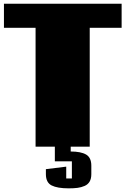

<svg xmlns="http://www.w3.org/2000/svg" viewBox="-20 -799 684 1046"><path d="M1.5 0ZM278.8 -7.8H365.2V26.4Q420.9 26.4 449.2 43Q477.5 59.6 477.5 103.5V149.9Q477.5 174.3 468.3 190.2Q459 206.1 440.9 213.9Q422.9 221.7 402.8 224.4Q382.8 227.1 354 227.1Q292.5 227.1 261.2 211.2Q230 195.3 230 149.9V122.6L340.8 108.9V173.3H371.6V80.1H278.8ZM642.6 -778.8V-647.5H468.8V0H173.8V-647.5H1.5V-778.8Z"/></svg>

Font: Coda ExtraBold
Style: Regular
Weight: 800
Version: Version 2.001; ttfautohint (v0.8) -r 50 -G 200 -x